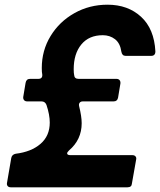

<svg xmlns="http://www.w3.org/2000/svg" viewBox="-20 -798 682 818"><path d="M26 0Q17 0 12.5 -5.5Q8 -11 10 -20L28 -125Q31 -140 47 -143Q113 -151 152.5 -185Q192 -219 192 -276Q192 -309 178 -351Q172 -366 157 -366H96Q87 -366 82.5 -371.5Q78 -377 79 -385L89 -445Q92 -462 108 -462H143Q162 -462 160 -481Q158 -489 158 -508Q158 -583 195.5 -644.5Q233 -706 297 -742Q361 -778 438 -778Q525 -778 581 -726.5Q637 -675 642 -579Q642 -560 624 -560H515Q500 -560 497 -578Q492 -614 470 -631Q448 -648 418 -648Q359 -648 326.5 -608.5Q294 -569 294 -503Q294 -486 296 -478Q297 -462 315 -462H476Q485 -462 489.5 -456.5Q494 -451 493 -442L483 -382Q480 -366 464 -366H333Q324 -366 319.5 -360.5Q315 -355 317 -346Q328 -302 328 -273Q328 -203 274 -157Q266 -149 266 -145Q266 -137 280 -137H544Q553 -137 557.5 -131.5Q562 -126 560 -118L542 -16Q541 0 523 0Z"/></svg>

Font: Open Sauce Two ExtraBold Italic
Style: Regular
Weight: 800
Italic angle: -10°
Designer: Alfredo Marco Pradil
Foundry: Creative Sauce Fz LLC
Version: Version 1.477